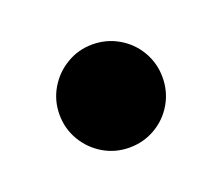

<svg xmlns="http://www.w3.org/2000/svg" viewBox="-47 -223 341 294"><g transform="rotate(-20 123.5 -76.0)"><path d="M39.1 -76.2Q39.1 -99.1 50.5 -118.4Q62 -137.7 81.1 -148.9Q100.1 -160.2 123 -160.2Q146 -160.2 165.3 -148.9Q184.6 -137.7 195.8 -118.4Q207 -99.1 207 -76.2Q207 -53.2 195.8 -33.9Q184.6 -14.6 165.3 -3.4Q146 7.8 123 7.8Q100.1 7.8 81.1 -3.4Q62 -14.6 50.5 -33.9Q39.1 -53.2 39.1 -76.2Z"/></g></svg>

Font: Reddit Sans Strawberry
Style: Bold
Weight: 700
Designer: Stephen Hutchings
Foundry: Reddit
Version: Version 1.013